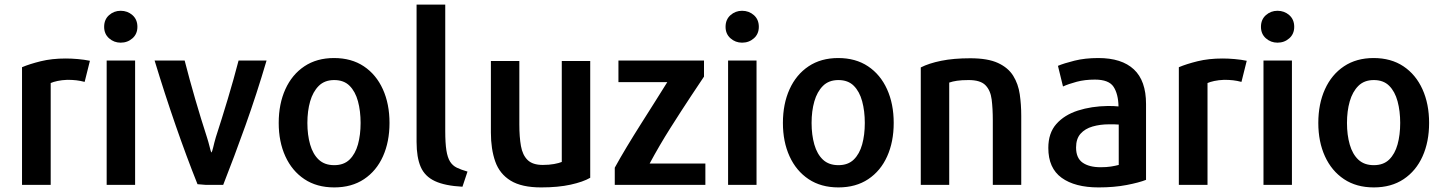

<svg xmlns="http://www.w3.org/2000/svg" viewBox="-20 -800 6292 837"><path d="M372 -535Q348 -540 319.5 -542.5Q291 -545 267 -545Q206 -545 157.5 -533Q109 -521 76 -507V6H201V-438Q212 -443 230.5 -447Q249 -451 273 -452Q295 -452 312.5 -450Q330 -448 349 -443Z M579 -683Q579 -715 557.5 -734Q536 -753 506 -753Q477 -753 455.5 -734Q434 -715 434 -683Q434 -652 455.5 -633Q477 -614 506 -614Q536 -614 557.5 -633Q579 -652 579 -683ZM569 6V-536H445V6Z M1142 -536H1020Q999 -455 973 -368.5Q947 -282 921 -202Q914 -178 909.5 -158Q905 -138 901 -135Q898 -143 893.5 -161.5Q889 -180 882 -202Q856 -282 831 -368Q806 -454 785 -536H654Q698 -391 745.5 -254Q793 -117 841 3Q846 4 859.5 4.5Q873 5 878 6H953Q1001 -116 1050 -253Q1099 -390 1142 -536Z M1678 -264Q1678 -347 1649 -411Q1620 -475 1566 -511Q1512 -547 1436 -547Q1361 -547 1307 -511Q1253 -475 1224 -411Q1195 -347 1195 -264Q1195 -182 1224 -118.5Q1253 -55 1307 -19Q1361 17 1437 17Q1513 17 1567 -19Q1621 -55 1649.5 -118.5Q1678 -182 1678 -264ZM1552 -264Q1552 -212 1540.5 -170.5Q1529 -129 1504 -104.5Q1479 -80 1437 -80Q1395 -80 1369.5 -104Q1344 -128 1332 -170Q1320 -212 1320 -264Q1320 -316 1332 -358Q1344 -400 1369.5 -425.5Q1395 -451 1437 -451Q1479 -451 1504 -426Q1529 -401 1540.5 -358.5Q1552 -316 1552 -264Z M2018 -52Q1990 -60 1971.5 -69Q1953 -78 1942 -95.5Q1931 -113 1926 -144.5Q1921 -176 1921 -229V-780H1796V-181Q1796 -114 1814 -72.5Q1832 -31 1876 -10.5Q1920 10 1996 14Z M2553 -25V-534H2429V-94Q2417 -89 2395.5 -85Q2374 -81 2346 -81Q2302 -81 2280 -102.5Q2258 -124 2251 -163.5Q2244 -203 2244 -257V-534H2120V-222Q2120 -150 2139 -96Q2158 -42 2206 -12.5Q2254 17 2339 17Q2413 17 2467.5 5Q2522 -7 2553 -25Z M3055 6V-87H2812Q2855 -167 2902.5 -242Q2950 -317 2993 -382L3049 -466V-536H2676V-442H2889Q2866 -405 2836 -357.5Q2806 -310 2774 -259.5Q2742 -209 2712.5 -160Q2683 -111 2660 -69V6Z M3288 -683Q3288 -715 3266.5 -734Q3245 -753 3215 -753Q3186 -753 3164.5 -734Q3143 -715 3143 -683Q3143 -652 3164.5 -633Q3186 -614 3215 -614Q3245 -614 3266.5 -633Q3288 -652 3288 -683ZM3278 6V-536H3154V6Z M3876 -264Q3876 -347 3847 -411Q3818 -475 3764 -511Q3710 -547 3634 -547Q3559 -547 3505 -511Q3451 -475 3422 -411Q3393 -347 3393 -264Q3393 -182 3422 -118.5Q3451 -55 3505 -19Q3559 17 3635 17Q3711 17 3765 -19Q3819 -55 3847.5 -118.5Q3876 -182 3876 -264ZM3750 -264Q3750 -212 3738.5 -170.5Q3727 -129 3702 -104.5Q3677 -80 3635 -80Q3593 -80 3567.5 -104Q3542 -128 3530 -170Q3518 -212 3518 -264Q3518 -316 3530 -358Q3542 -400 3567.5 -425.5Q3593 -451 3635 -451Q3677 -451 3702 -426Q3727 -401 3738.5 -358.5Q3750 -316 3750 -264Z M4432 6V-295Q4432 -344 4425.5 -389Q4419 -434 4397 -469.5Q4375 -505 4330.5 -525.5Q4286 -546 4210 -546Q4137 -546 4083 -535Q4029 -524 3994 -506V6H4118V-440Q4132 -445 4152 -448Q4172 -451 4203 -451Q4254 -451 4276 -428.5Q4298 -406 4303 -366.5Q4308 -327 4308 -276V6Z M4976 -16V-347Q4976 -448 4923 -497.5Q4870 -547 4768 -547Q4710 -547 4664 -535.5Q4618 -524 4592 -513L4614 -423Q4638 -434 4673.5 -443.5Q4709 -453 4753 -453Q4814 -453 4834.5 -421.5Q4855 -390 4856 -336Q4848 -337 4835.5 -337.5Q4823 -338 4810 -338Q4738 -337 4679 -318Q4620 -299 4585 -259.5Q4550 -220 4550 -155Q4550 -67 4608 -25Q4666 17 4769 17Q4837 17 4891.5 6.5Q4946 -4 4976 -16ZM4857 -81Q4842 -77 4823 -74Q4804 -71 4778 -71Q4728 -71 4699.5 -91Q4671 -111 4671 -157Q4671 -195 4690.5 -217Q4710 -239 4743 -248.5Q4776 -258 4814 -258Q4826 -258 4836.5 -258Q4847 -258 4857 -257Z M5415 -535Q5391 -540 5362.5 -542.5Q5334 -545 5310 -545Q5249 -545 5200.5 -533Q5152 -521 5119 -507V6H5244V-438Q5255 -443 5273.5 -447Q5292 -451 5316 -452Q5338 -452 5355.5 -450Q5373 -448 5392 -443Z M5622 -683Q5622 -715 5600.5 -734Q5579 -753 5549 -753Q5520 -753 5498.5 -734Q5477 -715 5477 -683Q5477 -652 5498.5 -633Q5520 -614 5549 -614Q5579 -614 5600.5 -633Q5622 -652 5622 -683ZM5612 6V-536H5488V6Z M6210 -264Q6210 -347 6181 -411Q6152 -475 6098 -511Q6044 -547 5968 -547Q5893 -547 5839 -511Q5785 -475 5756 -411Q5727 -347 5727 -264Q5727 -182 5756 -118.5Q5785 -55 5839 -19Q5893 17 5969 17Q6045 17 6099 -19Q6153 -55 6181.5 -118.5Q6210 -182 6210 -264ZM6084 -264Q6084 -212 6072.5 -170.5Q6061 -129 6036 -104.5Q6011 -80 5969 -80Q5927 -80 5901.5 -104Q5876 -128 5864 -170Q5852 -212 5852 -264Q5852 -316 5864 -358Q5876 -400 5901.5 -425.5Q5927 -451 5969 -451Q6011 -451 6036 -426Q6061 -401 6072.5 -358.5Q6084 -316 6084 -264Z"/></svg>

Font: Repo DemiBold
Style: Regular
Weight: 600
Designer: Stefan Peev
Foundry: Context Ltd
Version: Version 1.502